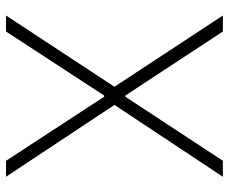

<svg xmlns="http://www.w3.org/2000/svg" viewBox="-82 -686 767 644"><g transform="rotate(-90 302.0 -363.5)"><path d="M85.2 -727.3H31.6L272.7 -363.6L31.6 0H85.2L300.1 -327.1H304L518.8 0H572.4L333.5 -363.6L572.4 -727.3H518.8L304 -398.1H300.1Z"/></g></svg>

Font: Karasuma Gothic
Style: Thin
Weight: 200
Designer: Rasmus Andersson / Ryoko Ishizuka
Foundry: rsms
Version: Version 1.00